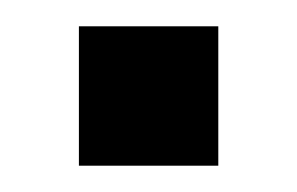

<svg xmlns="http://www.w3.org/2000/svg" viewBox="-20 -126 226 146"><path d="M40 -106V0H146V-106Z"/></svg>

Font: Bebas Neue
Style: Bold
Weight: 700
Designer: Ryoichi Tsunekawa
Foundry: Ryoichi Tsunekawa
Version: Version 1.300